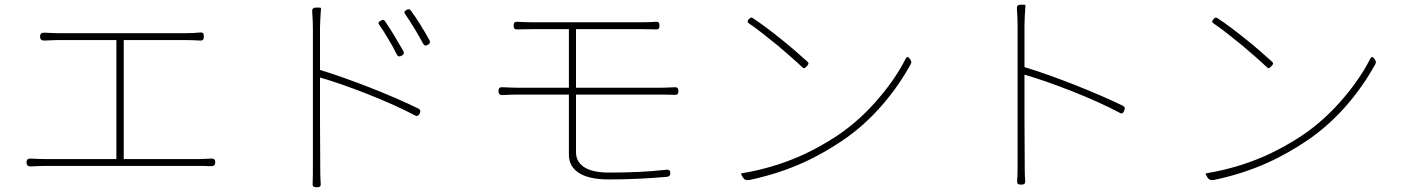

<svg xmlns="http://www.w3.org/2000/svg" viewBox="-20 -768 5920 810"><path d="M492 -628H221C211 -628 190 -629 170 -630C157 -631 149 -627 149 -614C149 -601 156 -596 169 -597C190 -598 212 -599 221 -599H471V-97H169C150 -97 131 -98 112 -99C99 -100 92 -96 92 -83C92 -70 99 -65 112 -66C132 -67 150 -68 169 -68H493H817C829 -68 848 -68 867 -67C880 -66 888 -70 888 -83C888 -96 882 -100 869 -99C851 -98 835 -97 817 -97H502V-599H763C784 -599 805 -598 823 -597C836 -596 840 -601 840 -614C840 -627 837 -632 824 -631C807 -629 786 -628 763 -628Z M1642 -620C1628 -643 1614 -664 1604 -679C1599 -686 1594 -685 1587 -681C1577 -676 1574 -672 1580 -663C1593 -646 1606 -623 1619 -602C1633 -579 1645 -557 1654 -538C1659 -529 1665 -528 1674 -533C1683 -537 1686 -543 1682 -552C1670 -573 1656 -597 1642 -620ZM1752 -666C1738 -689 1723 -710 1712 -725C1707 -731 1702 -730 1695 -726C1686 -721 1683 -717 1689 -709C1701 -691 1716 -669 1729 -647C1742 -625 1755 -603 1765 -584C1770 -575 1776 -574 1785 -579C1794 -584 1796 -589 1792 -598C1781 -619 1766 -643 1752 -666ZM1330 -257V-441C1435 -411 1619 -341 1731 -281C1741 -276 1746 -280 1751 -290C1755 -299 1754 -305 1745 -310C1627 -368 1454 -435 1330 -473V-650C1330 -667 1332 -704 1334 -730C1335 -734 1333 -736 1328 -736H1315H1312C1302 -736 1296 -730 1297 -720C1299 -696 1300 -666 1300 -650C1300 -569 1300 -108 1300 -74C1300 -46 1300 -17 1299 6C1298 19 1303 22 1316 22C1329 22 1334 19 1333 6C1331 -17 1331 -46 1331 -74Z M2592 -398H2410V-645H2688C2713 -645 2730 -644 2747 -644C2759 -643 2762 -648 2762 -660C2762 -672 2759 -677 2747 -676C2730 -675 2712 -674 2688 -674C2631 -674 2283 -674 2229 -674C2204 -674 2183 -675 2163 -676C2151 -677 2147 -672 2147 -660C2147 -648 2151 -643 2163 -644C2182 -644 2204 -645 2229 -645H2380V-398H2160C2143 -398 2122 -399 2102 -400C2089 -401 2083 -397 2083 -384C2083 -371 2089 -366 2102 -367C2121 -368 2143 -369 2160 -369H2380V-115C2380 -54 2430 -11 2547 -11C2637 -11 2712 -15 2794 -22C2803 -23 2808 -28 2808 -37C2808 -48 2803 -53 2792 -52C2710 -43 2639 -40 2547 -40C2445 -40 2410 -80 2410 -126V-369H2592H2774C2790 -369 2809 -368 2826 -368C2838 -367 2842 -372 2842 -384C2842 -396 2837 -401 2825 -400C2809 -399 2789 -398 2774 -398Z M3261 -576C3301 -542 3339 -509 3364 -485C3372 -477 3375 -480 3383 -488C3391 -496 3394 -501 3386 -508C3360 -532 3320 -567 3279 -600C3237 -634 3192 -668 3157 -691C3150 -696 3146 -694 3140 -688C3133 -680 3131 -675 3140 -669C3176 -645 3219 -610 3261 -576ZM3691 -358C3641 -298 3579 -240 3511 -195C3421 -136 3295 -68 3110 -37C3106 -36 3105 -34 3107 -32L3113 -21L3115 -18C3120 -10 3129 -6 3143 -9C3321 -47 3438 -111 3531 -173C3665 -262 3762 -388 3822 -497C3826 -504 3825 -509 3821 -516C3812 -530 3806 -532 3799 -517C3773 -466 3736 -411 3691 -358Z M4302 -269V-453C4407 -423 4591 -353 4704 -292C4714 -286 4719 -291 4723 -302C4727 -311 4726 -317 4717 -322C4599 -379 4427 -447 4302 -485V-662C4302 -679 4304 -716 4306 -742C4307 -746 4305 -748 4301 -748H4288H4285C4274 -748 4269 -742 4270 -731C4272 -706 4273 -678 4273 -662C4273 -580 4273 -120 4273 -85C4273 -58 4273 -29 4271 -6C4270 7 4275 11 4288 11C4301 11 4306 7 4305 -6C4303 -29 4303 -58 4303 -85Z M5221 -576C5261 -542 5299 -509 5324 -485C5332 -477 5335 -480 5343 -488C5351 -496 5354 -501 5346 -508C5320 -532 5280 -567 5239 -600C5197 -634 5152 -668 5117 -691C5110 -696 5106 -694 5100 -688C5093 -680 5091 -675 5100 -669C5136 -645 5179 -610 5221 -576ZM5651 -358C5601 -298 5539 -240 5471 -195C5381 -136 5255 -68 5070 -37C5066 -36 5065 -34 5067 -32L5073 -21L5075 -18C5080 -10 5089 -6 5103 -9C5281 -47 5398 -111 5491 -173C5625 -262 5722 -388 5782 -497C5786 -504 5785 -509 5781 -516C5772 -530 5766 -532 5759 -517C5733 -466 5696 -411 5651 -358Z"/></svg>

Font: GenSenRounded2 TW EL
Style: Regular
Weight: 250
Version: Version 2.100;PS 2.1;hotconv 16.6.51;makeotf.lib2.5.65220 DE